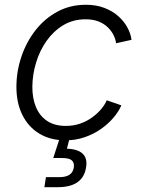

<svg xmlns="http://www.w3.org/2000/svg" viewBox="-20 -570 594 794"><path d="M251 10.3Q188 10.3 142.3 -17.6Q96.7 -45.4 72 -95.7Q47.4 -146 47.9 -212.9Q48.3 -276.4 68.8 -336.7Q89.4 -397 127 -445.1Q164.6 -493.2 217.3 -521.7Q270 -550.3 335.4 -550.3Q377.4 -550.3 410.9 -537.6Q444.3 -524.9 468.3 -503.9Q492.2 -482.9 506.3 -457.3Q520.5 -431.6 523.9 -405.3L460 -391.1Q458 -407.7 449.5 -425Q440.9 -442.4 425.5 -457.3Q410.2 -472.2 387.5 -481.2Q364.7 -490.2 334 -490.2Q282.2 -490.2 241.7 -465.8Q201.2 -441.4 172.6 -400.9Q144 -360.4 129.2 -311Q114.3 -261.7 113.8 -212.4Q113.3 -165 128.4 -127.9Q143.6 -90.8 174.6 -70.1Q205.6 -49.3 252 -49.3Q284.7 -49.3 312.3 -59.1Q339.8 -68.8 361.8 -85Q383.8 -101.1 398.9 -119.4Q414.1 -137.7 421.4 -155.3L481.9 -134.3Q470.2 -107.4 448 -81.8Q425.8 -56.2 395.8 -35.4Q365.7 -14.6 329.1 -2.2Q292.5 10.3 251 10.3ZM163.6 204.1 169.9 162.6H224.6Q252.4 162.6 267.1 152.8Q281.7 143.1 285.2 123Q288.1 103.5 277.3 93.5Q266.6 83.5 236.3 83.5H200.2L233.4 -18.6H270L268.1 0L256.8 44.9Q301.8 46.4 322 65.7Q342.3 85 335.9 122.6Q329.6 163.1 300.3 183.6Q271 204.1 218.3 204.1Z"/></svg>

Font: Inter 16pt Light
Style: Italic
Weight: 300
Italic angle: -9.3988°
Version: Version 4.001;git-66647c0bb